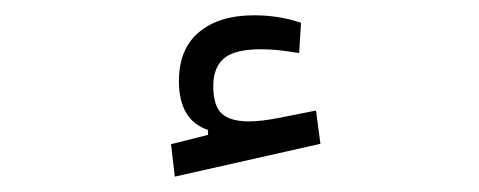

<svg xmlns="http://www.w3.org/2000/svg" viewBox="-20 -791 626 251"><path d="M208.5 -560.1 203.6 -602.5 252 -614.7V-621.1Q213.9 -633.8 213.9 -685.1Q213.9 -727.1 240.2 -749Q266.6 -771 312 -771Q345.2 -771 373.5 -761.2L371.1 -721.7Q358.9 -723.6 346.7 -725.1Q334.5 -726.6 321.3 -726.6Q286.6 -726.6 272.7 -714.6Q258.8 -702.6 258.8 -678.7Q258.8 -652.8 269.8 -642.6Q280.8 -632.3 305.7 -632.3Q321.8 -632.3 346.2 -637.2Q370.6 -642.1 393.1 -646.5L398.9 -603Z"/></svg>

Font: Cascadia Mono PL Light
Style: Regular
Weight: 300
Monospace: yes
Designer: Aaron Bell
Foundry: Saja Typeworks
Version: Version 2404.023; ttfautohint (v1.8.4)